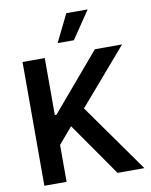

<svg xmlns="http://www.w3.org/2000/svg" viewBox="-99 -1007 848 1080"><g transform="rotate(-10 324.5 -467.5)"><path d="M65.4 -707H192.4V-381.8H202.1L478.5 -707H633.8L360.4 -389.6L636.7 0H483.4L271.5 -303.7L192.4 -210.9V0H65.4ZM355.5 -934.6H477.5L371.1 -777.3H278.3Z"/></g></svg>

Font: Pretendard JP SemiBold
Style: Regular
Weight: 600
Designer: Base glyphs from Inter by Rasmus Andersson; Hangeul glyphs from Noto Sans CJK(Source Han Sans) by Jang Soo-young and Kan
Foundry: Kil Hyung-jin
Version: Version 1.309